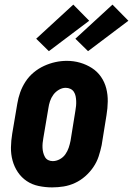

<svg xmlns="http://www.w3.org/2000/svg" viewBox="-20 -805 577 833"><path d="M206 8Q177 8 148 2Q119 -4 96 -19.5Q73 -35 57.5 -58Q42 -81 34.5 -108.5Q27 -136 27.5 -165.5Q28 -195 33 -225L55 -355Q59 -380 67.5 -404Q76 -428 90.5 -450.5Q105 -473 126 -490.5Q147 -508 171 -519Q195 -530 220 -535.5Q245 -541 270 -541Q300 -541 327.5 -533Q355 -525 378.5 -510Q402 -495 418 -472Q434 -449 441 -421.5Q448 -394 447.5 -364.5Q447 -335 442 -305L421 -175Q416 -151 408 -126.5Q400 -102 385 -80Q370 -58 349.5 -40Q329 -22 305 -11Q281 0 256 4Q231 8 206 8ZM209 -106Q224 -106 239 -114Q254 -122 263.5 -135.5Q273 -149 278 -164Q283 -179 286 -194L307 -324Q309 -335 310 -346Q311 -357 310.5 -367.5Q310 -378 308 -388Q306 -398 300.5 -406.5Q295 -415 285.5 -419.5Q276 -424 265 -424Q250 -424 235.5 -415.5Q221 -407 211.5 -394Q202 -381 197 -366Q192 -351 190 -336L168 -206Q166 -195 165 -184.5Q164 -174 164.5 -163.5Q165 -153 167.5 -143Q170 -133 175 -124Q180 -115 189 -110.5Q198 -106 209 -106ZM362 -583 307 -637 468 -785 537 -715ZM192 -583 137 -637 298 -785 367 -715Z"/></svg>

Font: Iosevka Slab Heavy Oblique
Style: Regular
Weight: 900
Italic angle: -9°
Monospace: yes
Designer: Belleve Invis
Foundry: Belleve Invis
Version: Version 11.1.1; ttfautohint (v1.8.3)